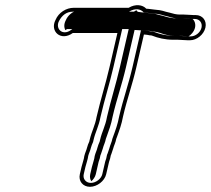

<svg xmlns="http://www.w3.org/2000/svg" viewBox="-20 -690 812 739"><path d="M293.8 -47.5 287.3 -19.5C281.2 6.8 298.7 29 326.3 29C353.6 29 382.6 7.1 388.7 -19.5L399.7 -67C403 -76.1 405.4 -84.3 406.4 -91.9C406.9 -93.6 407.8 -95.7 408.5 -96.9L415.6 -118.1L415.7 -118.5C418.2 -129.2 424.8 -140.5 427.5 -155.9C427.8 -157.2 428.9 -160.2 429.9 -162.1C439.5 -188.9 447.7 -209.9 453.8 -242.7C468.7 -307.2 489.5 -364.6 504.9 -431.5L533.9 -557.2C541.9 -556.7 549.7 -555.7 556.6 -554H557.6C561 -554 563.8 -553.5 566.2 -552.5C587.5 -543.9 615.8 -537 646.4 -537H664.4C677.1 -537 689.1 -535 702.9 -535H710.9C737.6 -535 764.5 -556.9 770.6 -583.5C776.8 -610.1 759.9 -632 733.3 -632H725.3C713.3 -632 701.3 -634 686.8 -634H670.8C659.3 -634 644.8 -637.5 635.2 -640.7L618.8 -644.7C610.9 -647.3 602.2 -649.5 594.2 -650.9L574.8 -653C568.6 -653.6 560 -654.7 550.3 -656H549.7C547.4 -656 545.9 -656.1 543 -656.5C529.1 -671.9 501.5 -675.7 475.1 -660H263.8C235.3 -660 205.7 -642.1 193.7 -613.2C171 -570 213.7 -529.4 260.3 -563H431.9L401.5 -431.5C386.4 -366.2 367.4 -307.6 351.9 -240.5L351.9 -240.3L351.8 -240.1C345.6 -205 333.1 -186 325.1 -151.5L323.7 -145.3C320.3 -138.2 316.6 -128.4 315 -121.5C312.9 -112.3 307.3 -101.6 304.5 -89.5L304.3 -88.8C304.1 -80.3 296.5 -59.4 293.8 -47.5ZM338.3 -143.6 340.1 -151.5C347.3 -182.9 360.1 -202.8 367 -240.7C382.6 -308.4 401.2 -365.1 416.5 -431.5L450.3 -578H258.2L253.2 -574.4C220 -550.5 191.9 -580 207.1 -609C218.3 -630.5 235.3 -645 260.3 -645H476.3C500.3 -659.3 520.6 -656.3 533.2 -642.2C544.9 -640.6 560.9 -639 569.9 -638L588.7 -636.1C596.8 -634.6 604.1 -632.6 611.6 -630.2L628 -626.2C639.2 -622.6 653.1 -619 667.3 -619H683.3C696.4 -619 708.1 -617 721.8 -617H729.8C748.2 -617 759.8 -601.8 755.6 -583.5C751.4 -565.2 732.7 -550 714.4 -550H706.4C694 -550 682.1 -552 667.8 -552H649.8C621.5 -552 594.7 -558.5 574.6 -566.6C570.8 -568.1 565.3 -568.9 561.7 -569C553.5 -570.8 546.5 -571.7 538.3 -572.2L522.6 -573.1L489.9 -431.5C474.7 -365.6 454.1 -308.9 438.7 -242.3C432.8 -210.7 424.9 -190.2 415.7 -164.9C413.6 -160.1 413.4 -159.2 412.4 -155.7C410.3 -143.3 404.3 -132.9 400.8 -118.9L394.5 -100.2C391.6 -93.7 392.6 -96.1 391.3 -91.5C390.6 -85 388.2 -77.1 384.9 -68L373.7 -19.5C369.7 -2.2 349.5 14 329.7 14C310.2 14 298.2 -1.9 302.3 -19.5L308.8 -47.5C311 -57.4 318.5 -77.7 319.6 -90.1C322.1 -100.1 327.2 -109.2 330 -121.5C331.3 -127 335.3 -137.3 338.3 -143.6ZM366.4 -91.8 366.5 -92.1C367.1 -94.3 367.8 -95.9 368.9 -98.1L375.7 -118.4C378.6 -130.9 384.9 -141 387.5 -155.8C388.1 -158.3 388.8 -160.3 390.2 -163.2C399.6 -189.4 407.7 -210.2 413.8 -242.5C428.8 -307.8 449.6 -365 464.9 -431.5L498 -574.7L543.4 -572C553.6 -571.4 562.7 -570.4 572.4 -568.5C578.5 -567.9 591.2 -565.5 596.7 -563.2C614.6 -556 635.4 -552 649.8 -552H667.8C689.9 -552 701.1 -550.1 705.5 -550C713.8 -554.5 727 -567.9 730.6 -583.5C734.2 -598.9 727.7 -612.1 721 -617C699.1 -617.2 687.5 -619 683.3 -619H667.3C638.4 -619 622.7 -624.2 609.2 -628.4L592.8 -632.4C587.6 -634.1 581.9 -635.8 576.8 -636.8L561 -638.5C554.1 -639.2 548.4 -639.9 538.9 -641.2C538 -641.2 529.3 -641.9 526.7 -642.3L510.3 -644.5L504.8 -650.6L495.4 -645H264.9C257.3 -642.1 241.1 -630.8 233.2 -611.9C225.4 -597.1 226.3 -583.5 231.8 -573.8L237.6 -578H475.3L441.5 -431.5C426.3 -365.8 407.3 -307.4 391.9 -240.4C385.5 -204 372.8 -184.9 365.1 -151.5L363.5 -144.7C360.3 -137.8 356.5 -127.9 355 -121.5C352.6 -110.9 347.1 -100.9 344.4 -89.3C343.9 -79.3 336.3 -58.6 333.8 -47.5L327.3 -19.5C324.8 -8.9 327 0.9 331.5 7.6C338.9 1.3 346.2 -8.7 348.7 -19.5L359.7 -67.4C363.1 -76.5 365.5 -84.6 366.4 -91.8Z"/></svg>

Font: HoneyBee
Style: BlurIt
Weight: 700
Foundry: Cannot Into Space Fonts
Version: Version 0.89